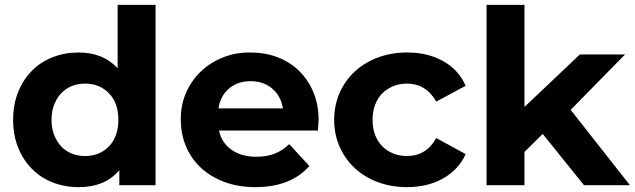

<svg xmlns="http://www.w3.org/2000/svg" viewBox="-20 -762 2612 790"><path d="M620 -742V0H471V-62Q413 8 303 8Q246 8 196.5 -11.5Q147 -31 111 -67.5Q75 -104 54.5 -155Q34 -206 34 -269Q34 -332 54.5 -383Q75 -434 111 -470.5Q147 -507 196.5 -526.5Q246 -546 303 -546Q405 -546 464 -481V-742ZM467 -269Q467 -338 428.5 -378Q390 -418 330 -418Q300 -418 274.5 -407.5Q249 -397 231 -377.5Q213 -358 202.5 -330.5Q192 -303 192 -269Q192 -235 202.5 -207.5Q213 -180 231 -160.5Q249 -141 274.5 -130.5Q300 -120 330 -120Q390 -120 428.5 -160Q467 -200 467 -269Z M1288 -225H881Q892 -174 933 -145.5Q974 -117 1035 -117Q1077 -117 1109.5 -129.5Q1142 -142 1170 -169L1253 -79Q1176 8 1031 8Q962 8 905.5 -12.5Q849 -33 808.5 -70Q768 -107 746 -158Q724 -209 724 -269Q723 -328 745 -379Q767 -430 806 -467.5Q845 -505 898 -526Q951 -547 1011 -546Q1071 -546 1122 -526.5Q1173 -507 1210.5 -470.5Q1248 -434 1269.5 -382.5Q1291 -331 1291 -267Q1291 -264 1288 -225ZM879 -316H1144Q1136 -367 1100 -397.5Q1064 -428 1012 -428Q958 -428 922.5 -398Q887 -368 879 -316Z M1355 -269Q1355 -329 1377.5 -380Q1400 -431 1440 -468Q1480 -505 1535 -525.5Q1590 -546 1655 -546Q1740 -546 1803.5 -510.5Q1867 -475 1896 -409L1775 -344Q1733 -418 1654 -418Q1624 -418 1598 -407.5Q1572 -397 1553 -378Q1534 -359 1523.5 -331Q1513 -303 1513 -269Q1513 -234 1523.5 -206.5Q1534 -179 1553 -160Q1572 -141 1598 -130.5Q1624 -120 1654 -120Q1734 -120 1775 -194L1896 -128Q1867 -64 1803.5 -28Q1740 8 1655 8Q1590 8 1535 -12.5Q1480 -33 1440 -70Q1400 -107 1377.5 -158Q1355 -209 1355 -269Z M2213 -211 2138 -137V0H1982V-742H2138V-322L2366 -538H2552L2328 -310L2572 0H2383Z"/></svg>

Font: CMG Sans
Style: Bold
Weight: 700
Designer: Julieta Ulanovsky
Foundry: Julieta Ulanovsky
Version: Version 7.200